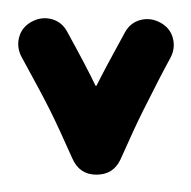

<svg xmlns="http://www.w3.org/2000/svg" viewBox="-36 -328 215 216"><g transform="rotate(-90 72.0 -219.5)"><path d="M84 -220V-219Q104 -209 144 -187Q155 -181 158 -169.5Q161 -158 155 -147Q149 -136 137.5 -133Q126 -130 115 -136Q95 -147 55 -167Q37 -176 1 -192Q-16 -200 -16 -219Q-16 -238 2 -246Q38 -262 56 -271Q76 -281 116 -303Q127 -309 138.5 -306Q150 -303 156 -292Q162 -281 159 -269.5Q156 -258 145 -252Q105 -230 84 -220Z"/></g></svg>

Font: Beon
Style: Medium
Weight: 500
Designer: BSozoo
Foundry: BSozoo
Version: Version 001.000